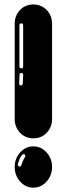

<svg xmlns="http://www.w3.org/2000/svg" viewBox="-20 -868 310 888"><path d="M134.2 -228.2Q98 -228.2 73.5 -253.2Q49 -278.2 48 -315.3V-760.4Q49 -797 72.8 -821.8Q96.5 -846.5 133.2 -847.5Q170.8 -847 195.3 -822.3Q219.8 -797.5 220.8 -760.4V-315.3Q219.8 -278.2 195.3 -253.2Q170.8 -228.2 134.2 -228.2ZM78.7 -552Q87.1 -552 87.1 -560.4V-751Q87.1 -759.9 78.2 -759.9Q69.8 -759.4 69.8 -751V-560.4Q69.8 -552 78.7 -552ZM77.2 -472.8Q80.7 -472.8 83.2 -475.2Q85.6 -477.7 85.6 -488.6L87.1 -521.8Q87.1 -530.7 78.2 -530.7Q74.8 -530.7 72 -528.2Q69.3 -525.7 68.8 -481.7Q68.8 -472.8 77.2 -472.8ZM134.2 0Q99 0 73.5 -28Q48 -55.9 48 -96Q48 -135.1 73.5 -163.1Q99 -191.1 134.2 -191.1Q169.8 -191.1 195.3 -163.1Q220.8 -135.1 220.8 -96Q220.8 -55.9 195.3 -28Q169.8 0 134.2 0ZM70.8 -97.5Q76.2 -97.5 78.7 -104Q86.6 -128.7 95 -140.6Q97 -143.1 97 -146Q97 -155 88.1 -155Q79.2 -153 69.8 -130.7Q61.9 -110.4 61.9 -106.9Q61.9 -105 62.9 -103Q65.8 -97.5 70.8 -97.5Z"/></svg>

Font: AKL FREE 002
Style: Regular
Weight: 400
Designer: AKL
Foundry: AKL
Version: Version 1.00;August 17, 2024;FontCreator 13.0.0.2675 64-bit